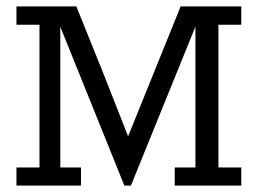

<svg xmlns="http://www.w3.org/2000/svg" viewBox="-20 -583 810 603"><path d="M104 -505.4H31.7V-563H219.7L301.8 -359.4L382.3 -154.8L547.4 -563H737.8V-505.4H666V-57.1H737.8V0H528.8V-57.1H593.8V-499.5L391.1 0H370.6L169.4 -499V-57.1H234.4V0H31.7V-57.1H104Z"/></svg>

Font: Rokkitt
Style: Regular
Weight: 400
Version: Version 1.2; ttfautohint (v1.5) -l 7 -r 28 -G 50 -x 13 -D la